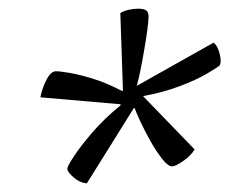

<svg xmlns="http://www.w3.org/2000/svg" viewBox="-20 -730 528 442"><path d="M180 -308Q164 -309 149.5 -321.5Q135 -334 135 -342Q135 -347 150 -370Q165 -393 192.5 -425Q220 -457 258 -488L257 -490L73 -506Q77 -527 87 -546.5Q97 -566 109 -566Q118 -566 141.5 -562Q165 -558 196.5 -548Q228 -538 262 -520L263 -523L257 -700Q265 -705 276.5 -707.5Q288 -710 298 -710Q310 -710 316 -706.5Q322 -703 322 -692Q322 -682 319 -660Q316 -638 311.5 -612Q307 -586 302.5 -564.5Q298 -543 295 -533H296L472 -632Q480 -625 484 -612Q488 -599 488 -590Q488 -582 485 -579Q481 -575 456.5 -560.5Q432 -546 393.5 -531.5Q355 -517 310 -509V-508L428 -386Q420 -372 402 -359.5Q384 -347 376 -347Q367 -347 353.5 -364Q340 -381 326.5 -405Q313 -429 303 -450.5Q293 -472 290 -481H288Z"/></svg>

Font: Texturina 72pt 72pt Light
Style: Italic
Weight: 300
Italic angle: -11°
Designer: Guillermo Torres Carreño
Foundry: Omnibus-Type
Version: Version 1.002; ttfautohint (v1.8.3)